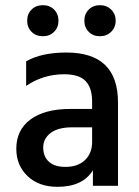

<svg xmlns="http://www.w3.org/2000/svg" viewBox="-20 -718 539 742"><path d="M233 -73Q281 -73 308.5 -99.5Q336 -126 336 -169V-226H260Q204 -226 175.5 -204Q147 -182 147 -148Q147 -113 169 -93Q191 -73 233 -73ZM339 -60Q300 4 202 4Q130 4 86.5 -37.5Q43 -79 43 -143Q43 -216 98 -256.5Q153 -297 252 -297H336V-326Q336 -378 311 -404.5Q286 -431 228 -431Q147 -431 81 -386V-481Q140 -515 237 -515Q436 -515 436 -322V0H339ZM409.5 -681Q427 -664 427 -638Q427 -612 409.5 -595Q392 -578 366 -578Q340 -578 323 -595Q306 -612 306 -638Q306 -664 323 -681Q340 -698 366 -698Q392 -698 409.5 -681ZM146 -578Q119 -578 102 -595Q85 -612 85 -638Q85 -664 102 -681Q119 -698 146 -698Q172 -698 189 -681Q206 -664 206 -638Q206 -612 189 -595Q172 -578 146 -578Z"/></svg>

Font: Hind Vadodara Medium
Style: Regular
Weight: 500
Designer: Hitesh Malaviya
Foundry: Indian Type Foundry
Version: Version 1.001;PS 1.0;hotconv 1.0.86;makeotf.lib2.5.63406; tt